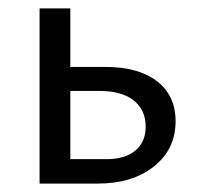

<svg xmlns="http://www.w3.org/2000/svg" viewBox="-20 -436 478 456"><path d="M231 -277Q309 -277 353 -243Q397 -209 397 -148Q397 -82 346 -41Q295 0 212 0H74V-416H147V-277ZM233 -58Q277 -58 301.5 -78.5Q326 -99 326 -135Q326 -175 297.5 -197.5Q269 -220 217 -220H147V-58Z"/></svg>

Font: EauTest Medium
Style: Regular
Weight: 500
Designer: Christian Thalmann (Catharsis Fonts)
Version: Version 0.001;PS 000.001;hotconv 1.0.88;makeotf.lib2.5.64775